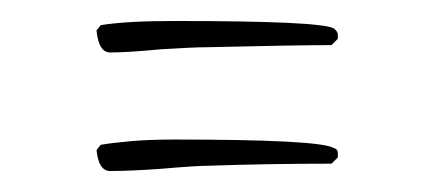

<svg xmlns="http://www.w3.org/2000/svg" viewBox="-20 -335 401 183"><path d="M85 -285Q74 -285 72 -306L76 -311Q88 -313 105.5 -314Q123 -315 146 -315Q285 -315 298 -308Q302 -305 302 -302V-298L296 -292Q279 -292 249 -291.5Q219 -291 178 -290Q171 -290 160 -289.5Q149 -289 133 -288Q102 -285 85 -285ZM85 -172Q74 -172 72 -192L76 -197Q88 -199 105.5 -200.5Q123 -202 146 -202Q284 -202 298 -194Q302 -193 302 -189V-185L296 -179Q265 -179 235.5 -178.5Q206 -178 178 -177Q167 -177 132 -174Q118 -173 106 -172.5Q94 -172 85 -172Z"/></svg>

Font: Petemoss
Style: Regular
Weight: 400
Designer: Robert E. Leuschke
Foundry: Robert E. Leuschke
Version: Version 1.010; ttfautohint (v1.8.3)